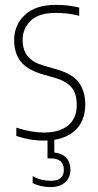

<svg xmlns="http://www.w3.org/2000/svg" viewBox="-20 -568 402 788"><path d="M160 9Q130 9 101.8 4Q73.5 -1 47 -10V-44Q110 -24 160 -24Q224.5 -24 259.8 -53.2Q295 -82.5 295 -137Q295 -186.5 271.8 -211.5Q248.5 -236.5 204 -249L158 -262Q90.5 -281.5 64.2 -316.5Q38 -351.5 38 -403Q38 -465.5 82.2 -506.8Q126.5 -548 208 -548Q236 -548 259.2 -545.2Q282.5 -542.5 305 -537V-503Q278 -510 255.8 -512.5Q233.5 -515 208 -515Q139 -515 106 -483Q73 -451 73 -405Q73 -361.5 94.5 -336.2Q116 -311 161 -298L207 -285Q279 -265 304.5 -228.2Q330 -191.5 330 -139Q330 -69.5 285.5 -30.2Q241 9 160 9ZM186 200Q168 200 148.2 195.5Q128.5 191 114 183V155Q134.5 166 153.2 170Q172 174 189 174Q242 174 242 129Q242 82 188 82H175V-10H203V58Q236 61.5 252.5 80.2Q269 99 269 129Q269 160.5 247.5 180.2Q226 200 186 200Z"/></svg>

Font: Encode Sans Cnd Th
Style: Regular
Weight: 100
Width: 3
Designer: Multiple Designers
Foundry: Impallari Type
Version: Version 3.002; ttfautohint (v1.8.3) -l 8 -r 50 -G 200 -x 14 